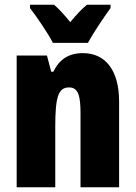

<svg xmlns="http://www.w3.org/2000/svg" viewBox="-20 -786 569 806"><path d="M202 -606H349C370 -645 416 -714 444 -752V-766H345C325 -750 302 -726 275 -693C249 -725 227 -749 207 -766H106V-752C132 -719 185 -641 202 -606ZM328 -563C269 -563 229 -537 204 -485H195L177 -553H50V0H212V-253C212 -378 224 -419 270 -419C310 -419 318 -381 318 -308V0H480V-360C480 -489 424 -563 328 -563Z"/></svg>

Font: Noto Sans Lao ExtraCondensed Black
Style: Regular
Weight: 900
Width: 2
Designer: Monotype Design Team
Foundry: Monotype Imaging Inc.
Version: Version 2.003